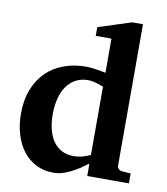

<svg xmlns="http://www.w3.org/2000/svg" viewBox="-84 -810 777 893"><g transform="rotate(10 304.5 -364.0)"><path d="M386.2 -421.9Q374.5 -426.8 361.8 -430.7Q351.1 -434.1 338.6 -437Q326.2 -439.9 314.9 -439.9Q280.3 -439.9 254.4 -425.8Q228.5 -411.6 211.7 -386.7Q194.8 -361.8 186.5 -328.1Q178.2 -294.4 178.2 -255.9Q178.2 -216.3 186.3 -184.1Q194.3 -151.9 210.4 -128.7Q226.6 -105.5 251 -92.8Q275.4 -80.1 308.1 -80.1Q321.8 -80.1 335.7 -82.8Q349.6 -85.4 360.8 -89.4Q374 -93.8 386.2 -99.1ZM386.2 0V-58.1Q380.4 -55.2 365.2 -43.7Q350.1 -32.2 328.6 -19.8Q307.1 -7.3 281.2 2.4Q255.4 12.2 228 12.2Q182.1 12.2 145.8 -6.3Q109.4 -24.9 84.2 -57.6Q59.1 -90.3 45.7 -135.3Q32.2 -180.2 32.2 -232.9Q32.2 -297.4 51.8 -347.2Q71.3 -397 106 -430.9Q140.6 -464.8 188.5 -482.4Q236.3 -500 293 -500Q307.1 -500 323.5 -498Q339.8 -496.1 354 -493.7Q370.1 -491.2 386.2 -487.8V-648.9H312V-689.9L467.8 -740.2H519V-73.2Q519 -64 525.4 -57.4Q531.7 -50.8 541 -49.8L583 -46.9V0Z"/></g></svg>

Font: Charis SIL Cyr
Style: Bold
Weight: 700
Foundry: SIL International
Version: Version 5.000